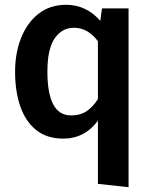

<svg xmlns="http://www.w3.org/2000/svg" viewBox="-20 -564 632 802"><path d="M517 218 389 204V-60Q334 15 244 15Q176 15 131.5 -20.5Q87 -56 65 -119Q43 -182 43 -264Q43 -343 68.5 -406.5Q94 -470 141.5 -507Q189 -544 256 -544Q340 -544 399 -477L406 -529H517ZM280 -82Q315 -82 341 -99Q367 -116 389 -150V-392Q347 -448 289 -448Q239 -448 208.5 -404Q178 -360 178 -265Q178 -82 276 -82Z"/></svg>

Font: Trujillo Medium
Style: Regular
Weight: 500
Designer: Fira Sans original fonts by bBox Type GmbH, Carrois Corporate GbR, & Edenspiekermann AG / Changes by Cristiano Sobral
Foundry: Fira Sans original fonts by bBox Type GmbH, Carrois Corporate GbR, & Edenspiekermann AG / Changes by Cristiano Sobral
Version: Version 4.301;October 17, 2021;FontCreator 14.0.0.2814 64-bi